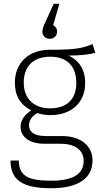

<svg xmlns="http://www.w3.org/2000/svg" viewBox="-20 -796 541 1019"><path d="M244 -590C267 -590 283 -607 283 -628C283 -645 275 -655 262 -662L295 -776H265L226 -690C210 -656 205 -644 205 -628C205 -607 220 -590 244 -590ZM471 -562C424 -543 390 -531 246 -532C132 -532 59 -462 59 -358C59 -287 87 -241 146 -210C111 -188 89 -158 89 -123C89 -73 132 -33 216 -33H301C378 -33 424 0 424 58C424 123 375 163 251 163C122 163 81 134 80 56H36C36 159 98 203 251 203C400 203 471 147 471 55C471 -21 410 -74 308 -74H222C156 -74 134 -99 134 -132C134 -158 151 -181 178 -196C198 -189 222 -185 247 -185C362 -185 432 -254 432 -355C432 -431 397 -476 344 -501C409 -502 453 -506 486 -516ZM247 -495C340 -495 385 -440 385 -356C385 -270 335 -221 246 -221C163 -221 106 -269 106 -358C106 -438 151 -495 247 -495Z"/></svg>

Font: Fira Sans ExtraLight
Style: Regular
Weight: 200
Designer: bBox Type GmbH & Carrois Corporate GbR & Edenspiekermann AG
Foundry: bBox Type GmbH & Carrois Corporate GbR & Edenspiekermann AG
Version: Version 4.300;PS 004.300;hotconv 1.0.88;makeotf.lib2.5.64775